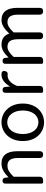

<svg xmlns="http://www.w3.org/2000/svg" viewBox="960 -1557 610 2570"><g transform="rotate(-90 1265.0 -272.0)"><path d="M92 -271V-20C92 -8 100 0 112 0H138H141C167 0 184 -17 184 -43V-394C238 -449 276 -477 332 -477C404 -477 435 -434 435 -332V-45C435 -15 451 0 481 0C511 0 526 -15 526 -45V-344C526 -482 474 -557 360 -557C286 -557 229 -516 178 -464H176L171 -509C168 -532 154 -543 131 -543C106 -543 92 -531 92 -506Z M738 -482C692 -433 662 -362 662 -271C662 -91 780 13 913 13C1046 13 1164 -91 1164 -271C1164 -362 1135 -433 1088 -482C1042 -531 980 -557 913 -557C847 -557 784 -531 738 -482ZM1027 -120C1000 -84 960 -63 913 -63C819 -63 756 -146 756 -271C756 -396 819 -480 913 -480C960 -480 1000 -459 1027 -422C1055 -386 1071 -334 1071 -271C1071 -209 1055 -157 1027 -120Z M1308 -271V-20C1308 -8 1316 0 1328 0H1354H1357C1383 0 1400 -17 1400 -43V-349C1436 -441 1491 -475 1536 -475C1541 -475 1545 -475 1549 -475C1577 -469 1593 -483 1599 -511C1604 -532 1597 -548 1576 -555C1568 -556 1559 -557 1548 -557C1488 -557 1432 -513 1394 -444H1392L1386 -508C1384 -531 1370 -543 1347 -543C1322 -543 1308 -531 1308 -506Z M1696 -271V-20C1696 -8 1704 0 1716 0H1742H1745C1771 0 1788 -17 1788 -43V-394C1837 -450 1883 -477 1924 -477C1993 -477 2025 -434 2025 -332V-45C2025 -15 2041 0 2071 0C2101 0 2116 -15 2116 -45V-394C2167 -450 2211 -477 2253 -477C2322 -477 2354 -434 2354 -332V-45C2354 -15 2370 0 2400 0C2430 0 2445 -15 2445 -45V-344C2445 -482 2392 -557 2281 -557C2214 -557 2158 -514 2101 -453C2079 -517 2035 -557 1951 -557C1886 -557 1830 -516 1782 -464H1780L1775 -509C1772 -532 1758 -543 1735 -543C1710 -543 1696 -531 1696 -506Z"/></g></svg>

Font: GenSenRounded2 TW R
Style: Regular
Weight: 400
Version: Version 2.100;PS 2.1;hotconv 16.6.51;makeotf.lib2.5.65220 DE